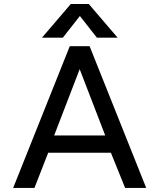

<svg xmlns="http://www.w3.org/2000/svg" viewBox="-20 -927 786 947"><path d="M187 -741.2 329.1 -907.2H418L560.1 -741.2H458L374 -848.1L290 -741.2ZM44.9 0 324.2 -699.2H421.9L701.2 0H597.2L526.9 -173.8H217.8L149.9 0ZM247.1 -258.8H499L373 -585.9Z"/></svg>

Font: Prompt
Style: Regular
Weight: 400
Designer: Katatrad Team
Foundry: CadsonDemak
Version: Version 1.000;PS 001.000;hotconv 1.0.88;makeotf.lib2.5.64775